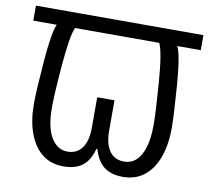

<svg xmlns="http://www.w3.org/2000/svg" viewBox="-80 -806 1019 919"><g transform="rotate(10 429.0 -346.5)"><path d="M285 21Q223 21 180.5 -13Q138 -47 116 -108Q94 -169 94 -249Q94 -311 105.5 -456Q117 -601 136 -641H22V-714H836V-641H722Q742 -601 753 -456Q764 -311 764 -249Q764 -169 742 -108Q720 -47 677.5 -13Q635 21 573 21Q518 21 483 -4.5Q448 -30 431 -89H426Q416 -50 397 -25.5Q378 -1 350 10Q322 21 285 21ZM291 -52Q324 -52 345.5 -69Q367 -86 377 -115.5Q387 -145 387 -182V-333H471V-182Q471 -141 482.5 -111.5Q494 -82 515 -67Q536 -52 566 -52Q600 -52 624.5 -74Q649 -96 662.5 -140Q676 -184 676 -248Q676 -311 665 -456Q654 -601 634 -641H225Q206 -601 194 -456Q182 -311 182 -248Q182 -151 212 -101.5Q242 -52 291 -52Z"/></g></svg>

Font: malayalam25
Style: Book
Weight: 400
Designer: Jelle Bosma - Monotype Design Team
Foundry: Monotype Imaging Inc.
Version: Version 2.003